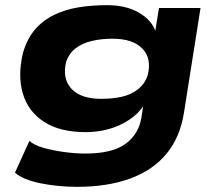

<svg xmlns="http://www.w3.org/2000/svg" viewBox="-20 -534 850 744"><path d="M279 190Q204 190 136 176Q68 162 38 135L94 12Q113 29 149 39Q185 49 228 55Q271 61 311 61Q414 61 465.5 24Q517 -13 528 -78L535 -126L538 -127Q517 -94 481 -70Q445 -46 402 -34Q359 -22 312 -22Q212 -22 150.5 -62Q89 -102 68.5 -171.5Q48 -241 69 -329Q85 -384 115.5 -419.5Q146 -455 189 -476Q232 -497 284 -505.5Q336 -514 395 -514Q469 -514 519 -484.5Q569 -455 583 -411L581 -410L596 -503H757L693 -98Q678 -2 625 62Q572 126 484 158Q396 190 279 190ZM372 -151Q415 -151 451.5 -159Q488 -167 514.5 -188Q541 -209 552 -241Q569 -307 532 -345.5Q495 -384 416 -384Q373 -384 336.5 -375.5Q300 -367 274.5 -348Q249 -329 237 -297Q220 -230 256.5 -190.5Q293 -151 372 -151Z"/></svg>

Font: Nunito Sans 7pt Expanded ExtraBold
Style: Italic
Weight: 800
Width: 7
Italic angle: -9°
Designer: Vernon Adams
Foundry: Vernon Adams
Version: Version 3.101;gftools[0.9.27]